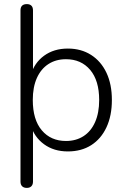

<svg xmlns="http://www.w3.org/2000/svg" viewBox="-20 -731 615 937"><path d="M111 186Q96 186 88 178Q80 170 80 155V-680Q80 -696 88 -703.5Q96 -711 111 -711Q125 -711 133 -703.5Q141 -696 141 -680V-364H130Q147 -424 195 -459Q243 -494 311 -494Q376 -494 424.5 -463Q473 -432 499.5 -376Q526 -320 526 -243Q526 -166 499.5 -109.5Q473 -53 425 -22.5Q377 8 311 8Q243 8 195 -27Q147 -62 130 -120H141V155Q141 170 133 178Q125 186 111 186ZM302 -43Q351 -43 387.5 -66.5Q424 -90 444 -135Q464 -180 464 -243Q464 -338 420 -390Q376 -442 302 -442Q253 -442 216.5 -418.5Q180 -395 160 -350.5Q140 -306 140 -243Q140 -147 184 -95Q228 -43 302 -43Z"/></svg>

Font: Nunito ExtraLight Light
Style: Regular
Weight: 300
Version: Version 3.602